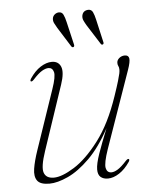

<svg xmlns="http://www.w3.org/2000/svg" viewBox="-48 -669 579 718"><g transform="rotate(-5 241.0 -310.5)"><path d="M412 -58.5Q416 -56.5 411.5 -48.5Q393 -21 371 -6.8Q349 7.5 328.5 7.5Q311.5 7.5 301.2 -1.2Q291 -10 291 -29.5Q291 -50.5 304.2 -88.5Q317.5 -126.5 339.5 -181Q302.5 -112 260.5 -70.5Q218.5 -29 178.8 -10.8Q139 7.5 109 7.5Q75 7.5 63.5 -8.2Q52 -24 56.5 -52.8Q61 -81.5 74.5 -121L150.5 -344Q166.5 -390.5 162 -407Q157.5 -423.5 142.5 -423.5Q132 -423.5 118.2 -415.5Q104.5 -407.5 84.5 -385.5Q77 -377.5 73 -379.5Q69.5 -381.5 74 -389.5Q92.5 -417.5 114.5 -431.5Q136.5 -445.5 157 -445.5Q182 -445.5 190.8 -424Q199.5 -402.5 184.5 -358L103 -115.5Q83 -56.5 90.8 -35Q98.5 -13.5 127.5 -13.5Q157.5 -13.5 204 -42.5Q250.5 -71.5 298 -134Q345.5 -196.5 379.5 -297Q392 -333.5 397.5 -352.5Q403 -371.5 404.8 -380Q406.5 -388.5 406.5 -394Q406.5 -403 403.8 -407.8Q401 -412.5 401 -420Q401 -430.5 410 -438Q419 -445.5 431 -445.5Q445 -445.5 447 -433.2Q449 -421 438.5 -391L337 -101.5Q319.5 -50.5 323.2 -32.5Q327 -14.5 343.5 -14.5Q354 -14.5 367.5 -22.8Q381 -31 401 -53Q408.5 -60.5 412 -58.5ZM225.5 -588.5 245.5 -503Q247 -496.5 243.5 -494Q239 -491.5 235 -496.5L188.5 -570.5Q182.5 -580.5 178.2 -589.2Q174 -598 175.5 -607.5Q177 -616 183.8 -621.5Q190.5 -627 199 -627.5Q211 -628 216.2 -617.2Q221.5 -606.5 225.5 -588.5ZM336 -588.5 355.5 -503Q357.5 -496.5 353.5 -494Q349 -491.5 345.5 -496.5L298.5 -570.5Q292.5 -580.5 288.5 -589.2Q284.5 -598 286 -607.5Q289.5 -626 309 -627.5Q321.5 -628 326.8 -617.2Q332 -606.5 336 -588.5Z"/></g></svg>

Font: Fraunces 72pt Thin
Style: Italic
Weight: 100
Italic angle: -16°
Version: Version 1.000;[b76b70a41]